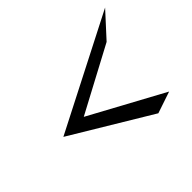

<svg xmlns="http://www.w3.org/2000/svg" viewBox="-102 -663 719 719"><g transform="rotate(-45 258.0 -303.5)"><path d="M377 -93 463 -122 170 -281 429 -419 516 -514 63 -282Z"/></g></svg>

Font: Stormblade
Style: Obl
Weight: 400
Designer: Mew Too
Foundry: Cannot Into Space Fonts
Version: Version 0.77